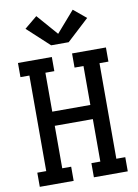

<svg xmlns="http://www.w3.org/2000/svg" viewBox="-104 -1054 808 1122"><g transform="rotate(-10 300.0 -493.0)"><path d="M39 0V-84H92V-651H39V-735H240V-651H187V-420H413V-651H360V-735H561V-651H508V-84H561V0H360V-84H413V-336H187V-84H240V0ZM248 -803 117 -924 192 -986 300 -862 408 -986 483 -924 352 -803Z"/></g></svg>

Font: Iosevka Curly Slab MdEx
Style: Regular
Weight: 500
Width: 7
Monospace: yes
Designer: Belleve Invis
Foundry: Belleve Invis
Version: Version 11.1.0; ttfautohint (v1.8.3)